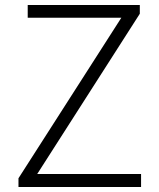

<svg xmlns="http://www.w3.org/2000/svg" viewBox="-20 -749 637 769"><path d="M54 0H545V-52H129L540 -694V-729H91V-678H466L54 -35Z"/></svg>

Font: Noto Sans CJK Light
Style: Regular
Weight: 300
Designer: Ryoko NISHIZUKA (kana & ideographs); Paul D. Hunt (Latin, Greek & Cyrillic); Wenlong ZHANG (bopomofo); Sandoll Communica
Foundry: Adobe Systems Incorporated
Version: Version 1.000;PS 1;hotconv 1.0.78;makeotf.lib2.5.61930